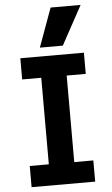

<svg xmlns="http://www.w3.org/2000/svg" viewBox="-64 -1042 629 1083"><g transform="rotate(-5 250.0 -500.0)"><path d="M70 0V-120H178V-610H70V-730H430V-610H322V-120H430V0ZM315 -780H185L265 -1000H435Z"/></g></svg>

Font: M PLUS 1 Code
Style: Regular
Weight: 400
Designer: Coji Morishita
Foundry: UNDERFOREST DESIGN
Version: Version 1.005